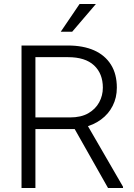

<svg xmlns="http://www.w3.org/2000/svg" viewBox="-20 -938 670 958"><path d="M319.3 -710.9Q395 -710.9 449.5 -686.8Q503.9 -662.6 533.4 -615.7Q563 -568.8 563 -500.5Q563 -450.7 542.2 -409.9Q521.5 -369.1 484.1 -341.6Q446.8 -314 397.5 -302.7L375 -293.9H135.7V-352.1H329.6Q384.3 -352.1 420.4 -372.8Q456.5 -393.6 474.9 -427.5Q493.2 -461.4 493.2 -500.5Q493.2 -570.8 449.2 -611.8Q405.3 -652.8 319.3 -652.8H156.7V0H87.4V-710.9ZM338.4 -319.3H412.6L593.8 -6.3V0H519ZM377 -918H458.5L340.3 -779.8H283.2Z"/></svg>

Font: Heebo Light
Style: Regular
Weight: 300
Designer: Oded Ezer
Foundry: Ezer Type House
Version: Version 3.100